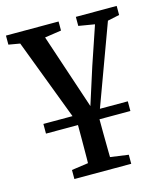

<svg xmlns="http://www.w3.org/2000/svg" viewBox="-108 -564 756 881"><g transform="rotate(-15 270.0 -123.5)"><path d="M64 0V-46H465V0ZM238 48 37 -482H156L303 -41L272 -2L349 -243L430 -482H493L298 48ZM3 -439V-482H253V-439L146 -423H96ZM136 235V192L249 176H291L406 192V235ZM335 -439V-482H529V-439L454 -423H431ZM214 235Q215 197 215.5 157.5Q216 118 216 69.5Q216 21 216 -45H318Q318 20 318.5 69Q319 118 319.5 157.5Q320 197 321 235Z"/></g></svg>

Font: Source Serif 4 18pt Medium
Style: Regular
Weight: 500
Designer: Frank Grießhammer
Foundry: Adobe Systems Incorporated
Version: Version 4.004;hotconv 1.0.116;makeotfexe 2.5.65601